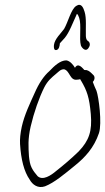

<svg xmlns="http://www.w3.org/2000/svg" viewBox="-20 -740 425 776"><path d="M68 -228C62 -200 60 -178 61 -158C65 -95 77 -47 100 -14C111 6 133 23 162 13C200 -2 240 -36 283 -71C324 -104 360 -143 380 -202C393 -242 379 -348 370 -373C364 -386 359 -398 355 -409C363 -417 364 -428 359 -435L350 -444C341 -453 332 -458 323 -457H321C314 -464 296 -489 283 -466C276 -478 263 -494 248 -496C223 -496 199 -473 180 -453C157 -433 137 -403 120 -364C102 -324 79 -277 68 -228ZM104 -229C117 -285 138 -345 159 -387C173 -414 188 -426 207 -442C219 -452 225 -460 239 -460C263 -454 262 -413 292 -418C297 -418 300 -419 304 -420C306 -418 305 -416 307 -415C332 -373 341 -346 347 -279C353 -210 340 -172 298 -128C266 -97 235 -71 207 -49C186 -31 153 -9 132 -28C123 -39 115 -48 108 -62C101 -76 99 -91 97 -109C95 -145 92 -177 104 -229ZM198 -558C197 -547 198 -535 209 -538C218 -541 221 -552 222 -565C229 -573 237 -582 241 -586C260 -608 275 -650 290 -682C290 -683 290 -683 291 -684C292 -683 291 -683 292 -683C294 -682 297 -677 300 -668C310 -638 299 -585 307 -556C311 -546 328 -526 340 -550C346 -559 342 -571 337 -573C330 -578 328 -582 327 -594C326 -627 330 -667 322 -692C317 -708 309 -730 288 -716C267 -703 255 -650 239 -623C227 -606 201 -583 198 -558Z"/></svg>

Font: Stray Cat
Style: UltCnObl
Weight: 400
Version: Version 1.0